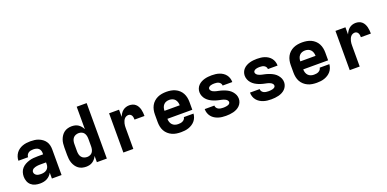

<svg xmlns="http://www.w3.org/2000/svg" viewBox="-8 -1559 4816 2391"><g transform="rotate(-20 2400.0 -363.5)"><path d="M235 8Q203 8 172 0Q141 -8 117 -29Q93 -50 82 -80.5Q71 -111 71 -142Q71 -171 80 -199.5Q89 -228 108.5 -249.5Q128 -271 153.5 -285Q179 -299 207 -307.5Q235 -316 264 -318.5Q293 -321 322 -321H393V-341Q393 -358 386 -375Q379 -392 365 -402.5Q351 -413 333.5 -417Q316 -421 298 -421Q282 -421 265.5 -418Q249 -415 235.5 -406Q222 -397 213.5 -382Q205 -367 205 -351H77Q77 -377 85.5 -403Q94 -429 109.5 -450.5Q125 -472 147 -487.5Q169 -503 194 -512Q219 -521 245.5 -524.5Q272 -528 298 -528Q326 -528 353.5 -524.5Q381 -521 406.5 -511Q432 -501 454.5 -484.5Q477 -468 492.5 -445.5Q508 -423 514.5 -395.5Q521 -368 521 -341V0H393V-78Q382 -57 365 -40Q348 -23 327 -12Q306 -1 282.5 3.5Q259 8 235 8ZM286 -99Q306 -99 325.5 -103.5Q345 -108 361 -120Q377 -132 385 -150.5Q393 -169 393 -189V-214H322Q310 -214 297 -213.5Q284 -213 272 -211Q260 -209 247.5 -205.5Q235 -202 224.5 -196Q214 -190 206.5 -179Q199 -168 199 -156Q199 -141 208 -128.5Q217 -116 230 -109.5Q243 -103 257.5 -101Q272 -99 286 -99Z M845 8Q819 8 793 1Q767 -6 746 -21.5Q725 -37 710 -59Q695 -81 686 -106Q677 -131 674 -157.5Q671 -184 671 -210V-310Q671 -336 674 -362.5Q677 -389 686 -414Q695 -439 710 -461Q725 -483 746 -498.5Q767 -514 793 -521Q819 -528 845 -528Q868 -528 890 -523Q912 -518 931 -505.5Q950 -493 964.5 -475.5Q979 -458 989 -437V-735H1121V0H989V-83Q979 -62 964.5 -44.5Q950 -27 931 -14.5Q912 -2 890 3Q868 8 845 8ZM899 -102Q919 -102 938 -110Q957 -118 968.5 -134Q980 -150 984.5 -170Q989 -190 989 -210V-310Q989 -330 984.5 -350Q980 -370 968.5 -386Q957 -402 938 -410Q919 -418 899 -418Q879 -418 859 -410.5Q839 -403 826 -387Q813 -371 808 -350.5Q803 -330 803 -310V-210Q803 -190 808 -169.5Q813 -149 826 -133Q839 -117 859 -109.5Q879 -102 899 -102Z M1340 0V-520H1472V-425Q1481 -446 1493.5 -465.5Q1506 -485 1524 -499.5Q1542 -514 1564 -521Q1586 -528 1609 -528Q1631 -528 1652.5 -521.5Q1674 -515 1690.5 -500.5Q1707 -486 1717.5 -466.5Q1728 -447 1733.5 -425.5Q1739 -404 1741 -382Q1743 -360 1743 -338H1611Q1611 -352 1609 -365.5Q1607 -379 1601 -391Q1595 -403 1583.5 -410.5Q1572 -418 1558 -418Q1543 -418 1528.5 -411.5Q1514 -405 1504 -393Q1494 -381 1488 -366.5Q1482 -352 1478 -337Q1474 -322 1473 -306.5Q1472 -291 1472 -276V0Z M2103 8Q2073 8 2043 3.5Q2013 -1 1985.5 -13.5Q1958 -26 1935 -46.5Q1912 -67 1897.5 -93.5Q1883 -120 1877 -150Q1871 -180 1871 -210V-310Q1871 -340 1877 -369.5Q1883 -399 1897 -425.5Q1911 -452 1933.5 -472.5Q1956 -493 1983 -505.5Q2010 -518 2040 -523Q2070 -528 2100 -528Q2130 -528 2160 -523Q2190 -518 2217 -505.5Q2244 -493 2266.5 -472.5Q2289 -452 2303 -425.5Q2317 -399 2323 -369.5Q2329 -340 2329 -310V-207H1999Q1999 -185 2005.5 -164.5Q2012 -144 2026.5 -128.5Q2041 -113 2061.5 -106Q2082 -99 2103 -99Q2118 -99 2133.5 -101Q2149 -103 2163 -110Q2177 -117 2187 -129Q2197 -141 2199 -157H2327Q2325 -131 2315.5 -106.5Q2306 -82 2289.5 -62.5Q2273 -43 2251 -29Q2229 -15 2204.5 -6.5Q2180 2 2154.5 5Q2129 8 2103 8ZM1999 -313H2201Q2201 -334 2195 -354.5Q2189 -375 2175 -391Q2161 -407 2141 -414Q2121 -421 2100 -421Q2079 -421 2059 -414Q2039 -407 2025 -391Q2011 -375 2005 -354.5Q1999 -334 1999 -313Z M2699 8Q2673 8 2647 5Q2621 2 2596.5 -6Q2572 -14 2549.5 -28Q2527 -42 2510.5 -62.5Q2494 -83 2485.5 -108Q2477 -133 2477 -159Q2477 -159 2477 -160Q2477 -161 2477 -162H2605Q2605 -161 2605 -161Q2605 -161 2605 -161Q2605 -145 2614.5 -131.5Q2624 -118 2638 -111Q2652 -104 2667.5 -101.5Q2683 -99 2699 -99Q2708 -99 2717.5 -99.5Q2727 -100 2736.5 -101.5Q2746 -103 2755 -105Q2764 -107 2772.5 -111.5Q2781 -116 2787 -123.5Q2793 -131 2793 -141Q2793 -154 2784 -164.5Q2775 -175 2763.5 -181.5Q2752 -188 2739.5 -192Q2727 -196 2714 -199Q2701 -202 2688 -204.5Q2675 -207 2662 -210.5Q2649 -214 2636.5 -218Q2624 -222 2612 -227Q2600 -232 2588 -238Q2576 -244 2565 -251Q2554 -258 2544 -266.5Q2534 -275 2525 -285Q2516 -295 2509 -306.5Q2502 -318 2497 -330.5Q2492 -343 2489.5 -356Q2487 -369 2487 -382Q2487 -406 2496 -429Q2505 -452 2522 -469.5Q2539 -487 2560.5 -498.5Q2582 -510 2605.5 -516.5Q2629 -523 2653 -525.5Q2677 -528 2701 -528Q2726 -528 2751.5 -525Q2777 -522 2801 -514Q2825 -506 2846.5 -492Q2868 -478 2883.5 -458Q2899 -438 2907 -413.5Q2915 -389 2915 -364Q2915 -363 2915 -362.5Q2915 -362 2915 -361H2787Q2787 -361 2787 -361.5Q2787 -362 2787 -362Q2787 -377 2778.5 -389.5Q2770 -402 2757.5 -409Q2745 -416 2730.5 -418.5Q2716 -421 2701 -421Q2688 -421 2675 -420Q2662 -419 2649.5 -415Q2637 -411 2626 -402Q2615 -393 2615 -380Q2615 -367 2624 -356Q2633 -345 2644.5 -338.5Q2656 -332 2668.5 -328Q2681 -324 2694 -321Q2707 -318 2720 -315.5Q2733 -313 2745.5 -309.5Q2758 -306 2770.5 -302Q2783 -298 2795.5 -293Q2808 -288 2820 -282Q2832 -276 2843 -269Q2854 -262 2864 -253.5Q2874 -245 2882.5 -235Q2891 -225 2898.5 -213.5Q2906 -202 2911 -190Q2916 -178 2918.5 -165Q2921 -152 2921 -138Q2921 -114 2911 -90.5Q2901 -67 2883.5 -49.5Q2866 -32 2843.5 -20.5Q2821 -9 2797 -3Q2773 3 2748.5 5.5Q2724 8 2699 8Z M3299 8Q3273 8 3247 5Q3221 2 3196.5 -6Q3172 -14 3149.5 -28Q3127 -42 3110.5 -62.5Q3094 -83 3085.5 -108Q3077 -133 3077 -159Q3077 -159 3077 -160Q3077 -161 3077 -162H3205Q3205 -161 3205 -161Q3205 -161 3205 -161Q3205 -145 3214.5 -131.5Q3224 -118 3238 -111Q3252 -104 3267.5 -101.5Q3283 -99 3299 -99Q3308 -99 3317.5 -99.5Q3327 -100 3336.5 -101.5Q3346 -103 3355 -105Q3364 -107 3372.5 -111.5Q3381 -116 3387 -123.5Q3393 -131 3393 -141Q3393 -154 3384 -164.5Q3375 -175 3363.5 -181.5Q3352 -188 3339.5 -192Q3327 -196 3314 -199Q3301 -202 3288 -204.5Q3275 -207 3262 -210.5Q3249 -214 3236.5 -218Q3224 -222 3212 -227Q3200 -232 3188 -238Q3176 -244 3165 -251Q3154 -258 3144 -266.5Q3134 -275 3125 -285Q3116 -295 3109 -306.5Q3102 -318 3097 -330.5Q3092 -343 3089.5 -356Q3087 -369 3087 -382Q3087 -406 3096 -429Q3105 -452 3122 -469.5Q3139 -487 3160.5 -498.5Q3182 -510 3205.5 -516.5Q3229 -523 3253 -525.5Q3277 -528 3301 -528Q3326 -528 3351.5 -525Q3377 -522 3401 -514Q3425 -506 3446.5 -492Q3468 -478 3483.5 -458Q3499 -438 3507 -413.5Q3515 -389 3515 -364Q3515 -363 3515 -362.5Q3515 -362 3515 -361H3387Q3387 -361 3387 -361.5Q3387 -362 3387 -362Q3387 -377 3378.5 -389.5Q3370 -402 3357.5 -409Q3345 -416 3330.5 -418.5Q3316 -421 3301 -421Q3288 -421 3275 -420Q3262 -419 3249.5 -415Q3237 -411 3226 -402Q3215 -393 3215 -380Q3215 -367 3224 -356Q3233 -345 3244.5 -338.5Q3256 -332 3268.5 -328Q3281 -324 3294 -321Q3307 -318 3320 -315.5Q3333 -313 3345.5 -309.5Q3358 -306 3370.5 -302Q3383 -298 3395.5 -293Q3408 -288 3420 -282Q3432 -276 3443 -269Q3454 -262 3464 -253.5Q3474 -245 3482.5 -235Q3491 -225 3498.5 -213.5Q3506 -202 3511 -190Q3516 -178 3518.5 -165Q3521 -152 3521 -138Q3521 -114 3511 -90.5Q3501 -67 3483.5 -49.5Q3466 -32 3443.5 -20.5Q3421 -9 3397 -3Q3373 3 3348.5 5.5Q3324 8 3299 8Z M3903 8Q3873 8 3843 3.5Q3813 -1 3785.5 -13.5Q3758 -26 3735 -46.5Q3712 -67 3697.5 -93.5Q3683 -120 3677 -150Q3671 -180 3671 -210V-310Q3671 -340 3677 -369.5Q3683 -399 3697 -425.5Q3711 -452 3733.5 -472.5Q3756 -493 3783 -505.5Q3810 -518 3840 -523Q3870 -528 3900 -528Q3930 -528 3960 -523Q3990 -518 4017 -505.5Q4044 -493 4066.5 -472.5Q4089 -452 4103 -425.5Q4117 -399 4123 -369.5Q4129 -340 4129 -310V-207H3799Q3799 -185 3805.5 -164.5Q3812 -144 3826.5 -128.5Q3841 -113 3861.5 -106Q3882 -99 3903 -99Q3918 -99 3933.5 -101Q3949 -103 3963 -110Q3977 -117 3987 -129Q3997 -141 3999 -157H4127Q4125 -131 4115.5 -106.5Q4106 -82 4089.5 -62.5Q4073 -43 4051 -29Q4029 -15 4004.5 -6.5Q3980 2 3954.5 5Q3929 8 3903 8ZM3799 -313H4001Q4001 -334 3995 -354.5Q3989 -375 3975 -391Q3961 -407 3941 -414Q3921 -421 3900 -421Q3879 -421 3859 -414Q3839 -407 3825 -391Q3811 -375 3805 -354.5Q3799 -334 3799 -313Z M4340 0V-520H4472V-425Q4481 -446 4493.5 -465.5Q4506 -485 4524 -499.5Q4542 -514 4564 -521Q4586 -528 4609 -528Q4631 -528 4652.5 -521.5Q4674 -515 4690.5 -500.5Q4707 -486 4717.5 -466.5Q4728 -447 4733.5 -425.5Q4739 -404 4741 -382Q4743 -360 4743 -338H4611Q4611 -352 4609 -365.5Q4607 -379 4601 -391Q4595 -403 4583.5 -410.5Q4572 -418 4558 -418Q4543 -418 4528.5 -411.5Q4514 -405 4504 -393Q4494 -381 4488 -366.5Q4482 -352 4478 -337Q4474 -322 4473 -306.5Q4472 -291 4472 -276V0Z"/></g></svg>

Font: Iosevka SS04 XBd Ex
Style: Regular
Weight: 800
Width: 7
Monospace: yes
Designer: Belleve Invis
Foundry: Belleve Invis
Version: Version 19.0.0; ttfautohint (v1.8.4)